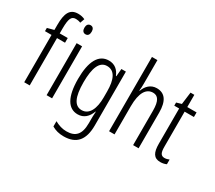

<svg xmlns="http://www.w3.org/2000/svg" viewBox="-175 -1113 1901 1701"><g transform="rotate(30 775.5 -262.0)"><path d="M215 -484V-532H133V-585C134 -681 148 -715 194 -715C209 -715 226 -712 243 -705L259 -750C237 -760 216 -765 189 -765C104 -765 77 -704 77 -587V-535L10 -517V-484H77V0H133V-484Z M335 -732C309 -732 297 -713 297 -685C297 -657 310 -639 334 -639C358 -639 371 -656 371 -686C371 -713 360 -732 335 -732ZM362 -532H306V0H362Z M632 -542C528 -542 475 -443 475 -264C475 -81 530 10 628 10C690 10 731 -29 754 -91H757C754 -56 754 -27 754 -1V29C754 144 708 190 617 190C574 190 538 178 497 156V210C533 231 571 241 618 241C751 241 810 163 810 19V-532H764L757 -454H753C731 -507 694 -542 632 -542ZM642 -492C721 -492 754 -418 754 -297V-234C754 -124 719 -40 640 -40C568 -40 532 -109 532 -264C532 -406 564 -492 642 -492Z M1001 -521V-760H945V0H1001V-288C1001 -428 1045 -491 1113 -491C1163 -491 1191 -453 1191 -353V0H1247V-365C1247 -482 1206 -542 1122 -542C1059 -542 1019 -498 1001 -446H997C1000 -469 1001 -491 1001 -521Z M1488 -40C1448 -40 1438 -69 1438 -127V-485H1533V-532H1438V-657H1399L1383 -532L1332 -517V-485H1382V-124C1382 -35 1406 10 1473 10C1498 10 1518 5 1535 -3V-51C1522 -45 1505 -40 1488 -40Z"/></g></svg>

Font: Noto Sans Bengali ExtraCondensed Light
Style: Regular
Weight: 300
Width: 2
Designer: Joana Ranito - Universal Thirst; Jelle Bosma - Monotype Design Team
Foundry: Universal Thirst ehf.
Version: Version 3.000